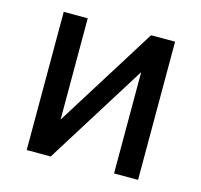

<svg xmlns="http://www.w3.org/2000/svg" viewBox="-83 -618 744 709"><g transform="rotate(15 289.0 -264.0)"><path d="M76.7 -528.3H168.5V-141.1L410.6 -528.3H502.4V0H410.6V-387.2L168.5 0H76.7Z"/></g></svg>

Font: Bert Sans Medium
Style: Regular
Weight: 500
Designer: Christian Robertson, Adam Twardoch, & Cristiano Sobral
Foundry: Google
Version: Version 12.135;January 10, 2020;FontCreator 12.0.0.2547 64-b